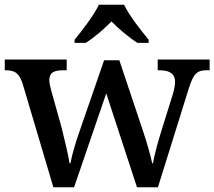

<svg xmlns="http://www.w3.org/2000/svg" viewBox="-20 -786 900 806"><path d="M293 -619V-606H340C375 -628 418 -665 448 -696C478 -665 522 -628 557 -606H604V-619C573 -657 522 -721 501 -766H395C374 -721 324 -657 293 -619ZM74 -438 204 0H291L426 -394L555 0H643L772 -413C792 -478 808 -491 847 -491H860V-536H642V-491H649C693 -491 715 -476 715 -442C715 -431 711 -409 706 -392L657 -235C639 -177 628 -133 622 -100H619C613 -131 595 -193 580 -237L481 -533H417L314 -235C298 -190 281 -133 276 -101H272C267 -133 251 -201 239 -249L195 -406C191 -421 187 -438 187 -449C187 -482 207 -491 247 -491H260V-536H0V-491H3C42 -491 59 -480 74 -438Z"/></svg>

Font: Noto Serif Malayalam Medium
Style: Regular
Weight: 500
Designer: Indian type Foundry, Jelle Bosma, Monotype Design Team
Foundry: Monotype Imaging Inc.
Version: Version 2.104